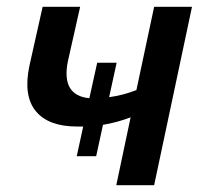

<svg xmlns="http://www.w3.org/2000/svg" viewBox="-20 -543 592 563"><path d="M432 -523H543L432 0H321L363 -199Q324 -184 282 -177L262 -85H205L224 -172H206Q122 -172 85 -217Q48 -262 66 -349L105 -523H215L179 -363Q159 -263 242 -255L265 -359H322L300 -258Q343 -264 380 -279Z"/></svg>

Font: Raleway-v4020 SemiBold
Style: Italic
Weight: 600
Italic angle: -12°
Designer: Matt McInerney, Pablo Impallari, Rodrigo Fuenzalida
Foundry: Matt McInerney, Pablo Impallari, Rodrigo Fuenzalida
Version: Version 4.020;PS 004.020;hotconv 1.0.88;makeotf.lib2.5.64775